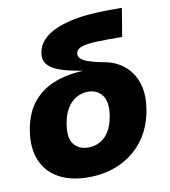

<svg xmlns="http://www.w3.org/2000/svg" viewBox="-83 -799 778 881"><g transform="rotate(-10 306.5 -358.5)"><path d="M259.3 11.7Q178.7 11.7 122.3 -18.8Q65.9 -49.3 41.5 -107.4Q17.1 -165.5 30.3 -247.1Q43.9 -329.1 86.4 -378.9Q128.9 -428.7 194.1 -451.4Q259.3 -474.1 339.8 -474.1L338.9 -469.7Q296.9 -477.5 259.3 -485.8Q221.7 -494.1 194.1 -506.6Q166.5 -519 152.8 -539.1Q139.2 -559.1 144.5 -589.4Q151.4 -630.9 189.9 -661.6Q228.5 -692.4 302.2 -710Q376 -727.5 487.8 -727.5H543.9L522 -595.7H451.2Q393.6 -595.7 362.8 -591.3Q332 -586.9 319.8 -578.4Q307.6 -569.8 305.7 -558.1Q304.2 -547.4 309.8 -538.3Q315.4 -529.3 329.8 -521.7Q344.2 -514.2 369.1 -507.3Q394 -500.5 430.7 -493.7Q460.9 -487.8 490.5 -470.5Q520 -453.1 542.2 -423.3Q564.5 -393.6 574 -349.9Q583.5 -306.2 573.7 -247.6Q560.5 -166 516.8 -107.9Q473.1 -49.8 406.7 -19Q340.3 11.7 259.3 11.7ZM281.7 -123Q311 -123 335.7 -136Q360.4 -148.9 377.9 -176.8Q395.5 -204.6 402.8 -248Q413.1 -313 389.6 -344.2Q366.2 -375.5 323.2 -375.5Q294.9 -375.5 269.8 -361.6Q244.6 -347.7 226.8 -319.6Q209 -291.5 201.7 -247.1Q190.9 -181.6 214.8 -152.3Q238.8 -123 281.7 -123Z"/></g></svg>

Font: Inter ExtraBold
Style: Italic
Weight: 800
Italic angle: -9.3988°
Designer: Rasmus Andersson
Foundry: rsms
Version: Version 4.001;git-66647c0bb